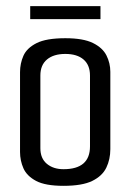

<svg xmlns="http://www.w3.org/2000/svg" viewBox="-20 -599 423 623"><path d="M186 4Q127 4 97 -12Q67 -28 56 -53Q45 -78 45 -106V-365Q45 -393 56 -418Q67 -443 98.5 -459Q130 -475 192 -475Q250 -475 281.5 -459.5Q313 -444 325.5 -419Q338 -394 338 -366V-115Q338 -82 325 -55Q312 -28 279.5 -12Q247 4 186 4ZM186 -50Q272 -50 272 -124V-354Q272 -388 251 -406Q230 -424 192 -424Q154 -424 132.5 -406Q111 -388 111 -354V-118Q111 -85 132 -67.5Q153 -50 186 -50ZM78 -537V-579H306V-537Z"/></svg>

Font: Smooch Sans Medium
Style: Regular
Weight: 500
Designer: Robert E. Leuschke
Foundry: Robert E. Leuschke
Version: Version 1.010; ttfautohint (v1.8.3)